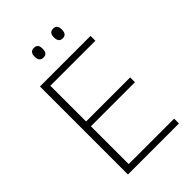

<svg xmlns="http://www.w3.org/2000/svg" viewBox="-237 -894 986 986"><g transform="rotate(-45 256.0 -401.0)"><path d="M87 0V-639H127.5V0ZM99.5 0V-35H457.5V0ZM109.5 -309.5V-344.5H447.5V-309.5ZM98.5 -604V-639H454.5V-604ZM205 -731Q190.5 -731 183.2 -739.8Q176 -748.5 176 -765V-768.5Q176 -784.5 183.2 -793Q190.5 -801.5 205 -801.5Q220 -801.5 227 -793Q234 -784.5 234 -768.5V-765Q234 -748.5 227 -739.8Q220 -731 205 -731ZM345 -731Q330.5 -731 323.2 -739.8Q316 -748.5 316 -765V-768.5Q316 -784.5 323.2 -793Q330.5 -801.5 345 -801.5Q359.5 -801.5 366.5 -793Q373.5 -784.5 373.5 -768.5V-765Q373.5 -748.5 366.5 -739.8Q359.5 -731 345 -731Z"/></g></svg>

Font: Anek Odia ExtraLight
Style: Regular
Weight: 250
Designer: Yesha Goshar & Mahesh Sahu (Odia), Yesha Goshar (Latin)
Foundry: Ek Type
Version: Version 1.003